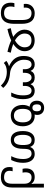

<svg xmlns="http://www.w3.org/2000/svg" viewBox="1688 -2494 1045 4462"><g transform="rotate(90 2211.0 -262.5)"><path d="M42 9Q42 -40 54 -74H144Q138 -62 134 -37.5Q130 -13 130 8Q130 88 168.5 127Q207 166 286 166Q370 166 407.5 111Q445 56 445 -65V-243Q445 -365 407.5 -418.5Q370 -472 285 -472Q224 -472 190 -434Q156 -396 156 -330Q156 -310 158 -292H72Q69 -313 69 -332Q69 -395 96.5 -443.5Q124 -492 174 -519Q224 -546 289 -546Q533 -546 533 -243V-67Q533 87 471.5 163.5Q410 240 285 240Q165 240 103.5 181Q42 122 42 9Z M634 10Q740 -8 837 -47Q755 -103 712 -169.5Q669 -236 669 -309Q669 -418 736 -481.5Q803 -545 919 -545Q995 -545 1051.5 -516Q1108 -487 1138.5 -434Q1169 -381 1169 -309Q1169 -235 1126 -168.5Q1083 -102 1001 -47Q1096 -9 1204 10L1183 87Q1031 54 919 0Q803 56 655 87ZM1079 -309Q1079 -388 1038 -429.5Q997 -471 919 -471Q841 -471 800 -429.5Q759 -388 759 -309Q759 -247 799.5 -190Q840 -133 919 -87Q998 -134 1038.5 -190.5Q1079 -247 1079 -309Z M1647 102Q1584 102 1530.5 120Q1477 138 1443 172L1394 114Q1419 92 1448 77.5Q1477 63 1520 51Q1394 -7 1337 -89Q1280 -171 1280 -285Q1280 -414 1330 -480Q1380 -546 1478 -546Q1529 -546 1567.5 -522Q1606 -498 1626 -453H1631Q1664 -546 1782 -546Q1838 -546 1877 -523Q1916 -500 1933 -453H1938Q1958 -498 1996.5 -522Q2035 -546 2087 -546Q2284 -546 2284 -273Q2284 -199 2269.5 -136.5Q2255 -74 2220 0H2130Q2167 -77 2181.5 -139Q2196 -201 2196 -273Q2196 -377 2169.5 -425Q2143 -473 2083 -473Q2035 -473 2005.5 -429Q1976 -385 1976 -316V-271H1892V-314Q1892 -384 1861.5 -428.5Q1831 -473 1782 -473Q1733 -473 1702.5 -428.5Q1672 -384 1672 -314V-271H1588V-316Q1588 -384 1558.5 -428.5Q1529 -473 1482 -473Q1424 -473 1396 -429Q1368 -385 1368 -290Q1368 -210 1412.5 -139Q1457 -68 1530 -23Q1603 22 1685 28Q1795 36 1876 73Q1957 110 2023 186L1968 240Q1842 102 1647 102Z M2418 -269Q2418 -358 2460 -427Q2393 -435 2356.5 -479.5Q2320 -524 2320 -598Q2320 -675 2364.5 -720Q2409 -765 2485 -765Q2560 -765 2605 -721.5Q2650 -678 2650 -605Q2650 -573 2640 -544Q2662 -546 2675 -546Q2749 -546 2803 -510.5Q2857 -475 2885.5 -412Q2914 -349 2914 -269Q2914 -138 2847.5 -64Q2781 10 2664 10Q2588 10 2532.5 -25.5Q2477 -61 2447.5 -124.5Q2418 -188 2418 -269ZM2566 -597Q2566 -695 2485 -695Q2404 -695 2404 -597Q2404 -546 2425 -519.5Q2446 -493 2485 -493Q2524 -493 2545 -519.5Q2566 -546 2566 -597ZM2823 -269Q2823 -370 2782.5 -421Q2742 -472 2665 -472Q2586 -472 2547.5 -422Q2509 -372 2509 -269Q2509 -168 2549 -115.5Q2589 -63 2666 -63Q2743 -63 2783 -115.5Q2823 -168 2823 -269Z M3025 -272Q3025 -401 3079 -473.5Q3133 -546 3231 -546Q3292 -546 3331 -522Q3370 -498 3392 -443H3397Q3419 -497 3458.5 -521.5Q3498 -546 3558 -546Q3654 -546 3708.5 -474Q3763 -402 3763 -276Q3763 -201 3748 -136.5Q3733 -72 3699 0H3609Q3644 -73 3659.5 -137Q3675 -201 3675 -277Q3675 -369 3642.5 -421Q3610 -473 3552 -473Q3507 -473 3482.5 -453Q3458 -433 3448 -390.5Q3438 -348 3438 -275Q3438 -134 3385.5 -62Q3333 10 3230 10Q3129 10 3077 -62Q3025 -134 3025 -272ZM3350 -274Q3350 -382 3324 -427.5Q3298 -473 3234 -473Q3176 -473 3144.5 -421Q3113 -369 3113 -273Q3113 -171 3143.5 -117.5Q3174 -64 3232 -64Q3292 -64 3321 -116Q3350 -168 3350 -274Z M3861 39Q3861 1 3871 -33H3960Q3949 3 3949 39Q3949 166 4103 166Q4249 166 4249 -16V-308Q4249 -387 4210 -430Q4171 -473 4099 -473Q4043 -473 4013.5 -436.5Q3984 -400 3984 -330Q3984 -299 3992 -264H3903Q3893 -303 3893 -341Q3893 -440 3944.5 -493Q3996 -546 4095 -546Q4144 -546 4182 -529Q4220 -512 4248 -473H4254Q4249 -508 4249 -548V-760H4337V-13Q4337 111 4276.5 175.5Q4216 240 4101 240Q3861 240 3861 39Z"/></g></svg>

Font: Noto Sans Georgian
Style: Regular
Weight: 400
Designer: Monotype Design team
Foundry: Monotype Imaging Inc.
Version: Version 1.000